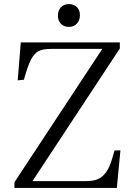

<svg xmlns="http://www.w3.org/2000/svg" viewBox="-20 -922 666 942"><path d="M264.2 -845.2Q264.2 -870.6 278.8 -886.2Q293.5 -901.9 317.9 -901.9Q342.8 -901.9 357.4 -887.2Q372.1 -872.6 372.1 -847.2Q372.1 -822.3 357.2 -806.2Q342.3 -790 317.9 -790Q293.5 -790 278.8 -805.4Q264.2 -820.8 264.2 -845.2ZM50.8 0V-27.8L481.9 -682.1H230Q190.4 -682.1 169.2 -671.1Q147.9 -660.2 131.8 -629.2Q115.7 -598.1 97.2 -530.8L66.9 -527.8L82 -713.9H567.9V-684.1L139.2 -33.2H392.1Q426.3 -33.2 447.8 -38.8Q469.2 -44.4 487.1 -61.5Q504.9 -78.6 517.1 -107.2Q529.3 -135.7 542 -184.1H570.8L553.2 0Z"/></svg>

Font: Literata Light
Style: Regular
Weight: 300
Designer: Latin by Veronika Burian and Jose Scaglione. Greek by Irene Vlachou. Cyrillic by Vera Evstafieva.
Foundry: TypeTogether
Version: Version 3.021